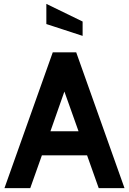

<svg xmlns="http://www.w3.org/2000/svg" viewBox="-20 -970 665 990"><path d="M622 0H489L429 -169H196L136 0H3L252 -700H373ZM385 -293 312 -498 240 -293ZM406 -785 219 -846V-950L406 -859Z"/></svg>

Font: Cabin
Style: Bold
Weight: 700
Designer: Pablo Impallari
Foundry: Pablo Impallari. www.impallari.com Igino Marini. www.ikern.com
Version: Version 1.005